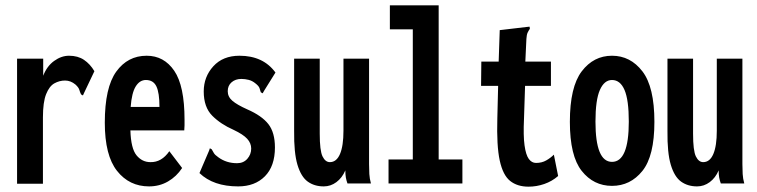

<svg xmlns="http://www.w3.org/2000/svg" viewBox="-20 -688 2840 720"><path d="M44 -468H142V-404Q156 -440 183 -459.5Q210 -479 239 -479Q272 -479 295 -463.5Q318 -448 334 -421L295 -339L291 -330L284 -334Q280 -342 277.5 -351Q275 -360 263 -371Q245 -386 224 -386Q203 -386 184 -375.5Q165 -365 153 -335Q141 -305 141 -248V1H44Z M539 11Q465 11 419 -47Q373 -105 373 -228Q373 -360 416 -419.5Q459 -479 530 -479Q595 -479 633.5 -422.5Q672 -366 672 -239Q672 -228 672 -218Q672 -208 671 -199H469Q471 -131 492 -105.5Q513 -80 544 -80Q586 -79 615 -121L663 -58Q642 -26 610 -7.5Q578 11 539 11ZM470 -287H578Q578 -340 566.5 -364Q555 -388 527 -388Q504 -388 489 -364Q474 -340 470 -287Z M873 11Q780 11 728 -39L764 -123L767 -132L774 -128Q778 -121 782 -114Q786 -107 799 -98Q829 -76 869 -76Q893 -76 907.5 -92.5Q922 -109 922 -131Q922 -151 907 -167.5Q892 -184 856 -201Q808 -222 776 -254Q744 -286 744 -345Q744 -400 780 -439.5Q816 -479 878 -479Q967 -479 1013 -416L970 -347L965 -338L958 -342Q956 -350 953 -358Q950 -366 937 -376Q926 -385 912.5 -388.5Q899 -392 885 -392Q863 -392 848.5 -379.5Q834 -367 834 -346Q834 -325 851.5 -310Q869 -295 907 -278Q962 -254 986.5 -222.5Q1011 -191 1011 -135Q1011 -65 973.5 -27Q936 11 873 11Z M1194 11Q1159 11 1134 -7Q1109 -25 1095.5 -70Q1082 -115 1083 -197V-468H1179V-187Q1179 -123 1189.5 -101.5Q1200 -80 1217 -80Q1242 -80 1255 -110.5Q1268 -141 1268 -198V-468H1364V-73Q1364 -53 1365 -35.5Q1366 -18 1371 0H1283Q1279 -11 1277 -22Q1275 -33 1275 -49Q1263 -21 1241.5 -5Q1220 11 1194 11Z M1437 0V-90H1528V-578H1442V-668H1625V-90H1714V0Z M1962 12Q1920 12 1893 -9.5Q1866 -31 1854 -86Q1842 -141 1845 -244L1848 -366H1784L1785 -457H1850L1854 -575L1956 -587L1966 -588L1967 -580Q1962 -573 1958.5 -565.5Q1955 -558 1954 -542L1950 -457H2046V-366H1949L1945 -243Q1942 -179 1947 -143Q1952 -107 1963 -92Q1974 -77 1990 -77Q2012 -77 2028.5 -86.5Q2045 -96 2057 -108L2073 -28Q2050 -8 2021 2Q1992 12 1962 12Z M2275 9Q2206 9 2161.5 -47Q2117 -103 2117 -231Q2117 -362 2161.5 -420.5Q2206 -479 2275 -479Q2344 -479 2389 -420.5Q2434 -362 2434 -231Q2434 -103 2389 -47Q2344 9 2275 9ZM2275 -81Q2338 -81 2338 -232Q2338 -313 2322 -350.5Q2306 -388 2275 -388Q2246 -388 2229.5 -350.5Q2213 -313 2213 -232Q2213 -81 2275 -81Z M2594 11Q2559 11 2534 -7Q2509 -25 2495.5 -70Q2482 -115 2483 -197V-468H2579V-187Q2579 -123 2589.5 -101.5Q2600 -80 2617 -80Q2642 -80 2655 -110.5Q2668 -141 2668 -198V-468H2764V-73Q2764 -53 2765 -35.5Q2766 -18 2771 0H2683Q2679 -11 2677 -22Q2675 -33 2675 -49Q2663 -21 2641.5 -5Q2620 11 2594 11Z"/></svg>

Font: Inconsolata ExtraCondensed ExtraBold
Style: Regular
Weight: 800
Width: 2
Monospace: yes
Designer: Raph Levien, Cyreal, Brenton Simpson
Foundry: Raph Levien, Cyreal, Google
Version: Version 3.001; ttfautohint (v1.8.2.53-6de2)